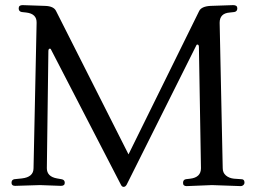

<svg xmlns="http://www.w3.org/2000/svg" viewBox="-20 -723 1000 750"><path d="M935 -10Q935 -4 930.5 0Q926 4 921 4L808 0L709 4Q695 4 695 -8.5Q695 -21 706 -23L723 -25Q765 -30 765 -66L757 -539Q757 -549 751 -549Q748 -549 747 -546L475 -2Q470 7 463 7Q456 7 452 -2L179 -530Q178 -533 175 -533Q169 -533 169 -523L163 -66Q163 -33 203 -26L220 -23Q233 -21 233 -9Q233 3 218 3L136 0L39 3Q25 3 25 -9Q25 -21 36 -23L65 -26Q111 -31 111 -66L123 -634Q124 -669 83 -674L65 -676Q53 -678 53 -690.5Q53 -703 68 -703L156 -700Q190 -699 199 -680L482 -120L758 -680Q767 -698 802 -700L891 -703Q907 -703 907 -690.5Q907 -678 895 -676L877 -674Q838 -671 838 -634L850 -66Q850 -48 862.5 -37.5Q875 -27 894 -25L923 -23Q935 -23 935 -10Z"/></svg>

Font: Lustria
Style: Regular
Weight: 400
Designer: Matthew Desmond
Foundry: Matthew Desmond
Version: Version 001.001; ttfautohint (v1.6)